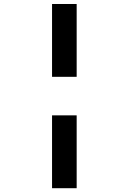

<svg xmlns="http://www.w3.org/2000/svg" viewBox="-20 -850 655 976"><path d="M369.7 -829.7V-459.5H244.6V-829.7ZM369.7 -263.6V106.7H244.6V-263.6Z"/></svg>

Font: Fira Code SemiBold
Style: Regular
Weight: 600
Designer: Carrois Corporate, Edenspiekermann AG, Nikita Prokopov
Foundry: Carrois Corporate, Edenspiekermann AG, Nikita Prokopov
Version: Version 6.002